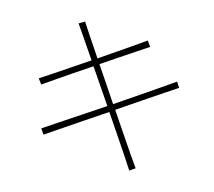

<svg xmlns="http://www.w3.org/2000/svg" viewBox="-89 -908 1179 1058"><g transform="rotate(-10 500.0 -378.5)"><path d="M900 -354Q870 -350 813.5 -341Q757 -332 684 -320.5Q611 -309 532 -296Q544 -221 554.5 -153.5Q565 -86 573.5 -35Q582 16 587 41L550 47Q547 21 539 -30Q531 -81 520.5 -148.5Q510 -216 498 -290Q425 -279 354 -267.5Q283 -256 222 -246.5Q161 -237 119 -230L113 -266Q156 -273 216.5 -282Q277 -291 348.5 -302Q420 -313 493 -324Q483 -383 474 -441.5Q465 -500 456 -553Q395 -544 336.5 -534.5Q278 -525 231 -517Q184 -509 155 -504L147 -540Q176 -544 224 -551.5Q272 -559 330.5 -568Q389 -577 451 -587Q438 -666 429 -723.5Q420 -781 416 -800L453 -804Q455 -786 464 -728.5Q473 -671 485 -592Q546 -602 603 -611.5Q660 -621 705 -628.5Q750 -636 775 -641L782 -604Q755 -600 709.5 -593Q664 -586 607.5 -577.5Q551 -569 490 -559Q499 -505 508 -446.5Q517 -388 526 -329Q605 -342 678 -353.5Q751 -365 808 -375Q865 -385 895 -390Z"/></g></svg>

Font: Zen Kaku Gothic Antique Light
Style: Regular
Weight: 300
Designer: Yoshimichi Ohira
Foundry: Positype
Version: Version 1.001